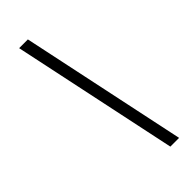

<svg xmlns="http://www.w3.org/2000/svg" viewBox="-244 -754 808 808"><g transform="rotate(-45 160.0 -349.5)"><path d="M74 -721H126L283 22H231Z"/></g></svg>

Font: Fahkwang
Style: Italic
Weight: 400
Italic angle: -10°
Version: Version 1.000; ttfautohint (v1.6)